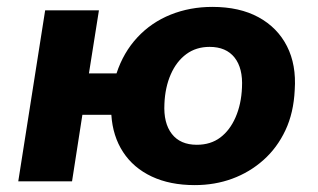

<svg xmlns="http://www.w3.org/2000/svg" viewBox="-20 -526 923 557"><path d="M545 11Q473 11 420 -14Q367 -39 337 -85Q307 -131 303 -193H219L189 0H33L111 -496H267L238 -313H318Q338 -374 378.5 -417.5Q419 -461 475 -483.5Q531 -506 596 -506Q675 -506 730 -476Q785 -446 812.5 -392Q840 -338 835 -265Q832 -199 808 -148Q784 -97 744 -61.5Q704 -26 653.5 -7.5Q603 11 545 11ZM551 -106Q591 -106 619 -127Q647 -148 663.5 -186Q680 -224 682 -272Q685 -328 660.5 -359Q636 -390 588 -390Q549 -390 520.5 -369Q492 -348 475.5 -310.5Q459 -273 457 -225Q454 -169 478.5 -137.5Q503 -106 551 -106Z"/></svg>

Font: Nunito Sans 10pt ExtraBold
Style: Italic
Weight: 800
Italic angle: -9°
Designer: Vernon Adams
Foundry: Vernon Adams
Version: Version 3.101;gftools[0.9.27]